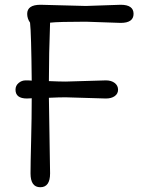

<svg xmlns="http://www.w3.org/2000/svg" viewBox="-20 -775 606 805"><path d="M255 -433 424 -438Q447 -438 461 -427Q475 -416 475 -399Q475 -382 461 -372Q447 -362 424 -362L255 -367Q227 -367 185 -365L190 -48Q190 10 149 10Q108 10 108 -48Q108 -87 110.5 -185Q113 -283 113 -363Q104 -362 93 -362Q45 -362 45 -399Q45 -416 58 -427Q71 -438 87.5 -438Q104 -438 113 -437Q111 -638 106 -680Q94 -697 94 -717Q94 -755 150 -755L340 -750L486 -755Q540 -755 540 -717Q540 -679 486 -679L340 -684Q226 -684 190 -680Q185 -549 185 -435Q229 -433 255 -433Z"/></svg>

Font: Delius
Style: Regular
Weight: 400
Designer: Natalia Raices
Foundry: Natalia Raices
Version: Version 1.001